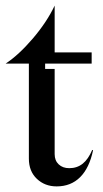

<svg xmlns="http://www.w3.org/2000/svg" viewBox="-21 -657 369 685"><path d="M174 -411V-107Q174 -84 188.5 -70.5Q203 -57 226 -57Q254 -57 274 -73Q294 -89 308 -122L311 -121Q298 -58 265 -25Q232 8 181 8Q139 8 110.5 -19Q82 -46 82 -91V-430H-1Q46 -461 96 -519.5Q146 -578 174 -637V-470H306V-430H140V-411Z"/></svg>

Font: Redaction
Style: Regular
Weight: 400
Designer: Jeremy Mickel / Forest Young
Foundry: MCKL
Version: Version 2.001; Redaction